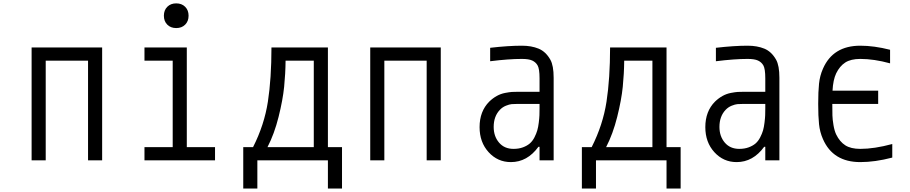

<svg xmlns="http://www.w3.org/2000/svg" viewBox="-20 -947 5373 1134"><path d="M166.7 -666.7H583.3V0H500V-588.5H250V0H166.7Z M968.1 -906.9Q988.3 -927.1 1020.8 -927.1Q1053.4 -927.1 1073.6 -906.9Q1093.8 -886.7 1093.8 -854.2Q1093.8 -821.6 1073.6 -801.4Q1053.4 -781.2 1020.8 -781.2Q988.3 -781.2 968.1 -801.4Q947.9 -821.6 947.9 -854.2Q947.9 -886.7 968.1 -906.9ZM833.3 0V-78.1H1000V-588.5H833.3V-666.7H1083.3V-78.1H1250V0Z M1559.9 -78.1H1833.3V-588.5H1666.7Q1666 -511.7 1658.2 -434.2Q1650.4 -356.8 1625.3 -256.5Q1600.3 -156.2 1559.9 -78.1ZM1474.6 -78.1Q1541 -209 1562.2 -346.4Q1583.3 -483.7 1583.3 -666.7H1916.7V-78.1H2000V166.7H1916.7V0H1500V166.7H1416.7V-78.1Z M2166.7 -666.7H2583.3V0H2500V-588.5H2250V0H2166.7Z M3166.7 -333.3H3039.1Q3015 -333.3 3001.6 -332Q2988.3 -330.7 2968.1 -322.6Q2947.9 -314.5 2932.3 -298.2Q2895.8 -259.8 2895.8 -197.3Q2895.8 -141.9 2927.4 -104.8Q2959 -67.7 3013 -67.7Q3044.3 -67.7 3068.7 -76.8Q3093.1 -85.9 3109 -99.6Q3125 -113.3 3136.4 -135.4Q3147.8 -157.6 3153.3 -176.8Q3158.9 -196 3162.1 -222.7Q3165.4 -249.3 3166 -266.3Q3166.7 -283.2 3166.7 -306.6ZM3062.5 -677.1Q3118.5 -677.1 3160.8 -659.8Q3203.1 -642.6 3230.5 -594.4Q3250 -559.9 3250 -487.6V0H3166.7V-80.1H3160.2Q3094.4 10.4 2997.4 10.4Q2919.3 10.4 2865.9 -48.2Q2812.5 -106.8 2812.5 -196Q2812.5 -289.7 2869.8 -347Q2890.6 -367.2 2914.1 -380.2Q2937.5 -393.2 2963.2 -398.1Q2988.9 -403 3003.6 -404Q3018.2 -404.9 3040.4 -404.9H3166.7V-484.4Q3166.7 -541 3154.9 -561.2Q3143.9 -580.1 3123.4 -589.5Q3102.9 -599 3062.5 -599Q2984.4 -599 2875 -585.3V-664.7Q2982.4 -677.1 3062.5 -677.1Z M3559.9 -78.1H3833.3V-588.5H3666.7Q3666 -511.7 3658.2 -434.2Q3650.4 -356.8 3625.3 -256.5Q3600.3 -156.2 3559.9 -78.1ZM3474.6 -78.1Q3541 -209 3562.2 -346.4Q3583.3 -483.7 3583.3 -666.7H3916.7V-78.1H4000V166.7H3916.7V0H3500V166.7H3416.7V-78.1Z M4500 -333.3H4372.4Q4348.3 -333.3 4335 -332Q4321.6 -330.7 4301.4 -322.6Q4281.2 -314.5 4265.6 -298.2Q4229.2 -259.8 4229.2 -197.3Q4229.2 -141.9 4260.7 -104.8Q4292.3 -67.7 4346.4 -67.7Q4377.6 -67.7 4402 -76.8Q4426.4 -85.9 4442.4 -99.6Q4458.3 -113.3 4469.7 -135.4Q4481.1 -157.6 4486.7 -176.8Q4492.2 -196 4495.4 -222.7Q4498.7 -249.3 4499.3 -266.3Q4500 -283.2 4500 -306.6ZM4395.8 -677.1Q4451.8 -677.1 4494.1 -659.8Q4536.5 -642.6 4563.8 -594.4Q4583.3 -559.9 4583.3 -487.6V0H4500V-80.1H4493.5Q4427.7 10.4 4330.7 10.4Q4252.6 10.4 4199.2 -48.2Q4145.8 -106.8 4145.8 -196Q4145.8 -289.7 4203.1 -347Q4224 -367.2 4247.4 -380.2Q4270.8 -393.2 4296.5 -398.1Q4322.3 -403 4336.9 -404Q4351.6 -404.9 4373.7 -404.9H4500V-484.4Q4500 -541 4488.3 -561.2Q4477.2 -580.1 4456.7 -589.5Q4436.2 -599 4395.8 -599Q4317.7 -599 4208.3 -585.3V-664.7Q4315.8 -677.1 4395.8 -677.1Z M4840.5 -541Q4899.7 -677.1 5061.2 -677.1Q5142.6 -677.1 5237 -653V-572.9Q5141.9 -599 5061.2 -599Q5005.2 -599 4972.3 -577.8Q4939.5 -556.6 4918.6 -513.7Q4900.4 -475.3 4897.1 -411.5H5166.7V-333.3H4895.8Q4895.8 -289.1 4896.5 -265.3Q4897.1 -241.5 4902.7 -208.3Q4908.2 -175.1 4918.6 -153Q4939.5 -110 4972.3 -88.9Q5005.2 -67.7 5061.2 -67.7Q5143.9 -67.7 5250 -96.4V-16.3Q5148.4 10.4 5061.2 10.4Q4899.7 10.4 4840.5 -125.7Q4822.3 -166.7 4817.4 -213.5Q4812.5 -260.4 4812.5 -333.3Q4812.5 -406.2 4817.4 -453.1Q4822.3 -500 4840.5 -541Z"/></svg>

Font: Monoid
Style: Regular
Weight: 400
Width: 4
Monospace: yes
Designer: Andreas Larsen (@larsenwork)
Version: Version 0.61